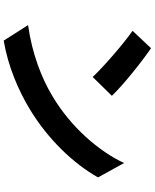

<svg xmlns="http://www.w3.org/2000/svg" viewBox="81 -881 838 1040"><g transform="rotate(90 500.0 -361.0)"><path d="M241 -760 147 -660C220 -609 345 -500 397 -444L499 -548C441 -609 311 -713 241 -760ZM116 -94 200 38C341 14 470 -42 571 -103C732 -200 865 -338 941 -473L863 -614C800 -479 670 -326 499 -225C402 -167 272 -116 116 -94Z"/></g></svg>

Font: Noto Sans Mono CJK TC
Style: Bold
Weight: 700
Designer: Ryoko NISHIZUKA 西塚涼子 (kana, bopomofo & ideographs); Paul D. Hunt (Latin, Greek & Cyrillic); Sandoll Communications 산돌커뮤니
Foundry: Adobe
Version: Version 2.004;hotconv 1.0.118;makeotfexe 2.5.65603